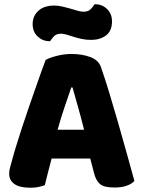

<svg xmlns="http://www.w3.org/2000/svg" viewBox="-20 -869 667 900"><path d="M403 -126H222Q212 -90 204.5 -59Q197 -28 190 -1Q176 4 160.5 7.5Q145 11 123 11Q72 11 47.5 -6.5Q23 -24 23 -55Q23 -69 27 -83Q31 -97 36 -116Q43 -143 55.5 -183.5Q68 -224 83 -270.5Q98 -317 115 -365.5Q132 -414 147 -457.5Q162 -501 174.5 -535.5Q187 -570 194 -588Q211 -598 245.5 -607Q280 -616 315 -616Q365 -616 403.5 -601.5Q442 -587 453 -555Q471 -504 492 -435Q513 -366 534 -292.5Q555 -219 575 -147.5Q595 -76 610 -21Q598 -7 574 1.5Q550 10 517 10Q468 10 449 -6Q430 -22 421 -57ZM314 -459Q300 -418 283 -368Q266 -318 250 -261H374Q360 -318 345.5 -368.5Q331 -419 320 -459ZM231 -843Q252 -843 272 -838.5Q292 -834 310.5 -828.5Q329 -823 344.5 -818.5Q360 -814 372 -814Q394 -814 406 -827Q418 -840 423 -849H427Q459 -849 482 -826.5Q505 -804 505 -769Q505 -724 477 -703Q449 -682 407 -682Q383 -682 362.5 -686.5Q342 -691 325 -696.5Q308 -702 293 -706.5Q278 -711 266 -711Q244 -711 232.5 -698.5Q221 -686 215 -676H211Q180 -676 156.5 -698Q133 -720 133 -756Q133 -778 141.5 -794.5Q150 -811 164 -822Q178 -833 195.5 -838Q213 -843 231 -843Z"/></svg>

Font: Baloo Paaji 2 ExtraBold
Style: Regular
Weight: 800
Designer: Shuchita Grover, Noopur Datye and Ek Type
Foundry: Ek Type
Version: Version 1.640;hotconv 1.0.111;makeotfexe 2.5.65597; ttfautoh